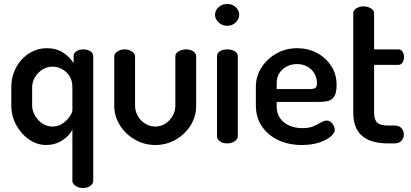

<svg xmlns="http://www.w3.org/2000/svg" viewBox="-20 -723 2074 968"><path d="M399 225Q377 225 361 214Q345 203 345 190V-70Q331 -39 294.5 -15.5Q258 8 213 8Q166 8 126 -20Q86 -48 61.5 -93.5Q37 -139 37 -191V-283Q37 -338 61 -382.5Q85 -427 126 -453.5Q167 -480 217 -480Q265 -480 300 -456.5Q335 -433 351 -404V-440Q351 -455 365 -464.5Q379 -474 400 -474Q421 -474 435.5 -464.5Q450 -455 450 -440V190Q450 203 435.5 214Q421 225 399 225ZM244 -85Q274 -85 296.5 -101Q319 -117 332 -136.5Q345 -156 345 -168V-283Q345 -316 330.5 -339Q316 -362 293 -374.5Q270 -387 246 -387Q217 -387 193.5 -372Q170 -357 156 -333Q142 -309 142 -283V-191Q142 -165 156.5 -140Q171 -115 194 -100Q217 -85 244 -85Z M763 8Q707 8 659.5 -19.5Q612 -47 584 -92.5Q556 -138 556 -189V-439Q556 -452 571.5 -463Q587 -474 609 -474Q630 -474 645.5 -463Q661 -452 661 -439V-189Q661 -163 674.5 -139Q688 -115 711.5 -100Q735 -85 763 -85Q791 -85 814 -100Q837 -115 850.5 -139Q864 -163 864 -189V-440Q864 -454 880.5 -464Q897 -474 917 -474Q940 -474 954.5 -464Q969 -454 969 -440V-189Q969 -136 941 -91Q913 -46 866 -19Q819 8 763 8Z M1126 0Q1103 0 1088.5 -11Q1074 -22 1074 -35V-440Q1074 -455 1088.5 -464.5Q1103 -474 1126 -474Q1148 -474 1163.5 -464.5Q1179 -455 1179 -440V-35Q1179 -22 1163.5 -11Q1148 0 1126 0ZM1126 -593Q1100 -593 1082 -610Q1064 -627 1064 -648Q1064 -671 1082 -687Q1100 -703 1126 -703Q1151 -703 1168.5 -687Q1186 -671 1186 -648Q1186 -627 1168.5 -610Q1151 -593 1126 -593Z M1502 8Q1434 8 1382 -17Q1330 -42 1300 -86.5Q1270 -131 1270 -191V-286Q1270 -339 1298.5 -383Q1327 -427 1374 -453.5Q1421 -480 1478 -480Q1532 -480 1577 -456.5Q1622 -433 1649.5 -391Q1677 -349 1677 -295Q1677 -253 1664 -235Q1651 -217 1630 -213Q1609 -209 1586 -209H1375V-186Q1375 -136 1411.5 -106.5Q1448 -77 1505 -77Q1540 -77 1562 -87Q1584 -97 1599 -106Q1614 -115 1627 -115Q1640 -115 1649 -107Q1658 -99 1663 -88Q1668 -77 1668 -68Q1668 -53 1647.5 -35Q1627 -17 1590 -4.5Q1553 8 1502 8ZM1375 -274H1541Q1563 -274 1570.5 -280Q1578 -286 1578 -304Q1578 -330 1565 -352.5Q1552 -375 1529 -387.5Q1506 -400 1477 -400Q1449 -400 1426 -388Q1403 -376 1389 -355Q1375 -334 1375 -306Z M1936 0Q1851 0 1806 -37.5Q1761 -75 1761 -156V-657Q1761 -672 1777.5 -681.5Q1794 -691 1813 -691Q1832 -691 1849 -681.5Q1866 -672 1866 -657V-474H1988Q2002 -474 2009.5 -462Q2017 -450 2017 -435Q2017 -420 2009.5 -408Q2002 -396 1988 -396H1866V-156Q1866 -120 1881.5 -105Q1897 -90 1936 -90H1970Q1993 -90 2004.5 -76.5Q2016 -63 2016 -45Q2016 -28 2004.5 -14Q1993 0 1970 0Z"/></svg>

Font: Dosis ExtraLight SemiBold
Style: Regular
Weight: 600
Version: Version 3.001; ttfautohint (v1.8.2)